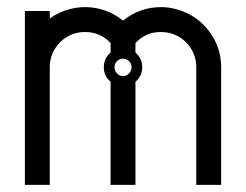

<svg xmlns="http://www.w3.org/2000/svg" viewBox="-20 -520 691 540"><path d="M221 -500Q220 -500 219 -500Q197 -500 175 -494Q145 -486 120 -468V-489H50V0H120V-331Q120 -365 140.5 -391.5Q161 -418 194 -427Q206 -430 219 -430Q262 -430 291 -399V-372Q272 -356 272 -331Q272 -306 291 -290V0H361V-290Q380 -306 380 -331Q380 -356 361 -372V-399Q390 -430 432 -430Q446 -430 458 -427Q491 -418 511.5 -391.5Q532 -365 532 -331V0H602V-331Q602 -388 567 -433.5Q532 -479 476 -494Q455 -500 433 -500Q373 -500 326 -462Q280 -499 221 -500ZM343 -313.5Q336 -306 326 -306Q316 -306 309 -313.5Q302 -321 302 -331Q302 -341 309 -348Q316 -355 326 -355Q336 -355 343 -348Q350 -341 350 -331Q350 -321 343 -313.5Z"/></svg>

Font: Sakbunderan
Style: Regular
Weight: 400
Version: Version 1.00